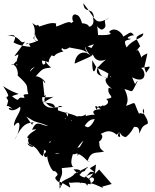

<svg xmlns="http://www.w3.org/2000/svg" viewBox="-35 -943 985 1222"><path d="M463 15C475 39 480 -11 393 55C417 66 432 -16 523 83C530 77 546 93 522 81C548 12 577 36 628 21C576 -5 613 -52 584 -39C603 -34 645 -90 585 -97C600 -62 640 -145 708 -85C744 -128 693 -69 730 -72C723 -142 721 -72 767 -71C778 -81 825 -114 849 -227C804 -116 776 -125 754 -106C773 -120 861 -172 850 -93C868 -120 862 -139 905 -155C913 -189 859 -228 878 -251C895 -191 859 -237 850 -218C809 -304 839 -294 771 -270C756 -267 801 -292 757 -376C816 -364 796 -337 842 -430C814 -406 835 -388 806 -451C894 -404 900 -484 863 -511C923 -518 934 -534 895 -480C876 -528 885 -508 903 -603C825 -572 893 -545 843 -625C847 -632 810 -593 857 -649C839 -695 807 -705 877 -731C877 -694 816 -701 771 -641C742 -698 779 -682 799 -696C749 -696 801 -721 818 -718C793 -753 790 -728 744 -708C764 -709 701 -788 658 -739C682 -728 669 -717 589 -720C584 -810 572 -768 613 -754C668 -777 599 -815 659 -826C563 -785 590 -803 495 -923C502 -845 560 -912 564 -820C557 -847 558 -812 552 -838C579 -785 527 -758 527 -783C487 -808 441 -790 497 -760C473 -861 455 -843 449 -850C416 -861 416 -794 457 -786C463 -814 401 -808 422 -780C422 -833 352 -775 302 -769C355 -699 313 -779 323 -793C291 -804 248 -784 215 -774C195 -804 216 -759 171 -797C212 -726 154 -696 206 -676C164 -707 175 -686 204 -761C177 -721 190 -713 212 -679C261 -717 193 -668 128 -661C144 -676 152 -661 159 -645C129 -647 87 -653 51 -673C84 -739 25 -715 10 -716C107 -716 83 -658 125 -679C55 -578 39 -576 82 -597C83 -571 39 -524 118 -516C79 -533 71 -554 75 -524C79 -543 48 -499 89 -559C49 -553 56 -517 36 -534C81 -534 82 -457 76 -464C161 -386 127 -402 145 -344C75 -344 159 -313 95 -322C74 -315 91 -290 41 -331C113 -360 90 -324 -15 -395C57 -288 -20 -356 17 -303C3 -227 -5 -300 46 -247C-4 -279 26 -207 92 -264C107 -237 50 -186 54 -141C107 -207 92 -101 58 -54C112 -162 136 -158 184 -166C152 -156 197 -113 133 -201C211 -151 173 -181 273 -141C221 -143 200 -187 169 -117C235 -127 156 -109 138 -68C166 -45 128 -79 152 -22C206 -7 155 3 139 -31C218 -2 202 29 237 51C264 -15 208 4 257 16C259 67 254 14 345 36C292 43 297 -8 327 -39C314 -71 262 -11 284 -46C318 2 244 16 276 18C211 36 270 82 265 41C263 85 301 162 314 145C354 178 311 172 318 195C357 251 383 187 344 259C343 205 366 289 341 211C421 249 419 272 403 218C423 227 435 206 541 230C554 176 462 191 558 161C500 243 479 186 522 239C529 141 605 205 532 226C548 211 646 273 615 245L676 228L596 136L569 164L576 104C522 139 532 118 568 155C539 148 544 145 518 174C459 218 463 250 505 191C521 161 517 227 433 135C496 129 467 165 506 144C505 136 524 123 528 117C441 161 448 159 467 174C505 136 494 135 440 162C416 200 345 195 344 250C338 172 369 194 358 127C380 126 462 116 429 119C397 77 455 5 420 30C446 62 481 -6 455 49C512 -1 542 -32 457 -2C505 -72 505 -35 511 -71L454 23ZM252 -413C260 -430 198 -470 189 -453C242 -516 243 -505 289 -513C300 -507 253 -535 239 -585C282 -490 220 -572 156 -486C166 -542 267 -500 231 -545C221 -493 250 -573 218 -560C319 -547 245 -524 294 -591C330 -575 285 -595 369 -616C328 -641 400 -650 444 -674C407 -704 386 -682 333 -663C365 -656 352 -589 438 -665C413 -661 374 -634 353 -679C383 -616 508 -649 526 -595C493 -661 500 -636 563 -662C508 -584 536 -586 565 -624C498 -674 488 -645 554 -575C510 -634 446 -610 440 -538C548 -587 566 -587 552 -613C551 -617 560 -532 639 -564C568 -506 596 -488 552 -560C551 -455 571 -488 578 -524C565 -506 653 -494 671 -455C661 -438 674 -477 663 -502C638 -413 643 -441 687 -427C606 -469 612 -440 587 -513C566 -462 611 -462 645 -448C610 -423 700 -355 678 -385C656 -351 704 -374 657 -385C640 -333 714 -324 641 -313C684 -279 594 -255 628 -279C580 -240 615 -303 571 -235C600 -227 536 -303 606 -248C511 -244 593 -194 571 -213C503 -214 453 -184 497 -133C500 -128 521 -189 569 -184C576 -207 554 -137 523 -133C482 -149 495 -148 513 -215C459 -184 480 -230 421 -174C356 -235 406 -244 397 -201C352 -225 400 -169 377 -191C387 -204 434 -157 492 -161C473 -218 391 -217 328 -243C345 -207 314 -291 363 -263C323 -259 276 -248 246 -308C239 -273 298 -303 315 -265C293 -245 227 -263 234 -325C320 -317 335 -350 241 -290C273 -380 244 -311 247 -340L237 -432Z"/></svg>

Font: Hussar Lance
Style: Regular
Weight: 700
Foundry: Cannot Into Space Fonts, PlusOne Fonts
Version: Version 2.27